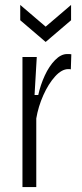

<svg xmlns="http://www.w3.org/2000/svg" viewBox="-20 -758 332 778"><path d="M71 0V-527H129L120 -373H135Q144 -414 161.5 -452Q179 -490 203 -514.5Q227 -539 252 -539Q257 -539 261 -539Q265 -539 269 -538L267 -477Q264 -478 261.5 -478Q259 -478 257 -478Q230 -478 203 -448Q176 -418 155.5 -372Q135 -326 127 -278V0ZM62 -738 165 -650 268 -738V-676L165 -588L62 -676Z"/></svg>

Font: Bricolage Grotesque 10pt Condensed ExtraLight
Style: Regular
Weight: 200
Width: 3
Designer: Mathieu Triay
Foundry: Atelier Triay
Version: Version 1.000; ttfautohint (v1.8.4.7-5d5b);gftools[0.9.32]